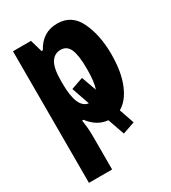

<svg xmlns="http://www.w3.org/2000/svg" viewBox="-194 -658 887 997"><g transform="rotate(-30 250.0 -159.5)"><path d="M209 -225 246 -118Q179 -127 179 -275V-292Q179 -367 199.5 -399.5Q220 -432 257 -432Q295 -432 311 -395.5Q327 -359 327 -278Q327 -199 313 -161L281 -250ZM179 42Q179 12 176.5 -14Q174 -40 171 -58H179Q225 3 290 9L325 109L398 84L367 -6Q416 -33 445.5 -104Q475 -175 475 -281Q475 -394 436 -476.5Q397 -559 310 -559Q221 -559 177 -476H169L148 -549H40V240H179Z"/></g></svg>

Font: Noto Sans Mono UI Condensed ExtraBold
Style: Regular
Weight: 800
Width: 3
Designer: Monotype Design team
Foundry: Monotype Imaging Inc.
Version: 1.000